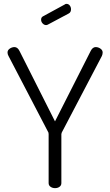

<svg xmlns="http://www.w3.org/2000/svg" viewBox="-20 -975 571 995"><path d="M232 -26V-280Q232 -285 231 -288L24 -685Q19 -694 19 -703Q19 -715 30.5 -723Q42 -731 55 -731Q71 -731 81 -711L265 -346L450 -711Q460 -731 476 -731Q489 -731 500.5 -723Q512 -715 512 -703Q512 -694 508 -685L300 -288Q298 -282 298 -280V-26Q298 -14 288.5 -7Q279 0 265 0Q252 0 242 -7Q232 -14 232 -26ZM336 -905 229 -848Q224 -845 219 -845Q209 -845 201 -853.5Q193 -862 193 -873Q193 -886 204 -891L316 -952Q319 -955 324 -955Q335 -955 341.5 -946.5Q348 -938 348 -927Q348 -911 336 -905Z"/></svg>

Font: Dosis
Style: Book
Weight: 400
Designer: EdgarTolentino, PabloImpallari, IginoMarini
Foundry: EdgarTolentino, PabloImpallari, IginoMarini
Version: Version 1.007